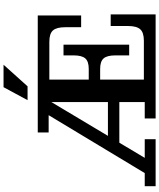

<svg xmlns="http://www.w3.org/2000/svg" viewBox="75 -996 920 1111"><g transform="rotate(-90 535.5 -440.0)"><path d="M14 0V-63H90L463 -682H548L178 -63H286V0ZM406 0V-63H501V-619H325V-682H631V0ZM247 -210V-276H501V-210ZM631 0V-68H1008V0ZM771 -233Q771 -281 753.5 -301Q736 -321 693 -321H833V-153H771ZM631 -321V-387H833V-321ZM856 -68Q903 -68 922 -89Q941 -110 941 -160V-260H1008V-68ZM693 -387Q736 -387 753.5 -407Q771 -427 771 -474V-533H833V-387ZM631 -615V-682H1002V-615ZM934 -523Q934 -573 915.5 -594Q897 -615 849 -615H1002V-431H934ZM512 -741 587 -880H717L592 -741Z"/></g></svg>

Font: Montagu Slab 120pt Medium
Style: Regular
Weight: 500
Designer: Florian Karsten
Foundry: Florian Karsten
Version: Version 1.000